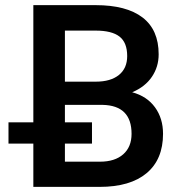

<svg xmlns="http://www.w3.org/2000/svg" viewBox="-20 -731 709 751"><path d="M13.2 0ZM110.4 0V-710.9H354Q474.6 -710.9 537.6 -662.6Q600.6 -614.3 600.6 -518.6Q600.6 -469.7 574.2 -430.7Q547.9 -391.6 497.1 -370.1Q554.7 -354.5 586.2 -311.3Q617.7 -268.1 617.7 -207.5Q617.7 -107.4 553.5 -53.7Q489.3 0 369.6 0ZM233.9 -320.8V-98.6H371.1Q429.2 -98.6 461.9 -127.4Q494.6 -156.2 494.6 -207.5Q494.6 -318.4 381.3 -320.8ZM233.9 -411.6H355Q412.6 -411.6 445.1 -437.7Q477.5 -463.9 477.5 -511.7Q477.5 -564.5 447.5 -587.9Q417.5 -611.3 354 -611.3H233.9ZM339.8 -169.4H13.2V-252.4H339.8Z"/></svg>

Font: Roboto Medium
Style: Regular
Weight: 500
Designer: Google
Version: Version 2.134; 2016; ttfautohint (v1.6)